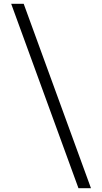

<svg xmlns="http://www.w3.org/2000/svg" viewBox="-20 -814 540 1013"><path d="M394 179H460L105 -794H39Z"/></svg>

Font: Noto Sans Mono CJK HK
Style: Regular
Weight: 400
Designer: Ryoko NISHIZUKA 西塚涼子 (kana, bopomofo & ideographs); Paul D. Hunt (Latin, Greek & Cyrillic); Sandoll Communications 산돌커뮤니
Foundry: Adobe
Version: Version 2.004;hotconv 1.0.118;makeotfexe 2.5.65603